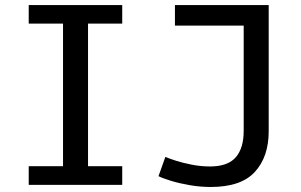

<svg xmlns="http://www.w3.org/2000/svg" viewBox="-20 -726 1182 754"><path d="M92.8 -73.2H227.5V-633.3H92.8V-706.1H460V-633.3H325.7V-73.2H460V0H92.8ZM602.5 -34.2 629.4 -109.9Q641.1 -104.5 668.9 -95.5Q696.8 -86.4 732.9 -79.3Q769 -72.3 804.7 -72.3Q874.5 -72.3 905.8 -108.2Q937 -144 937 -212.4V-625.5H667V-706.1H1035.2V-210.4Q1035.2 -110.4 981 -51Q926.8 8.3 807.6 8.3Q766.6 8.3 725.3 1.2Q684.1 -5.9 651.4 -15.9Q618.7 -25.9 602.5 -34.2Z"/></svg>

Font: Monda
Style: Regular
Weight: 400
Designer: Vernon Adams
Foundry: Vernon Adams
Version: Version 2.100; ttfautohint (v1.8.3)